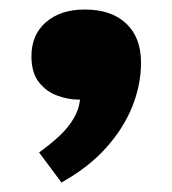

<svg xmlns="http://www.w3.org/2000/svg" viewBox="-20 -203 362 403"><path d="M109 180 62 117Q87 99 105.5 81.5Q124 64 135 45Q146 26 148 6H143Q124 6 101 -2Q78 -10 62 -30Q46 -50 46 -85Q46 -130 76.5 -156.5Q107 -183 158 -183Q214 -183 245 -153.5Q276 -124 276 -72Q276 -25 257.5 21Q239 67 202 108Q165 149 109 180Z"/></svg>

Font: Literata 18pt Black
Style: Regular
Weight: 900
Designer: Latin by Veronika Burian and Jose Scaglione. Greek by Irene Vlachou. Cyrillic by Vera Evstafieva.
Foundry: TypeTogether
Version: Version 3.103;gftools[0.9.29]